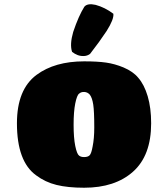

<svg xmlns="http://www.w3.org/2000/svg" viewBox="-20 -879 735 908"><path d="M377.9 8.8Q300.8 8.8 247.3 -4.4Q193.8 -17.6 150.9 -49.8Q60.1 -115.2 60.1 -295.9Q60.1 -456.1 152.8 -524.9Q239.3 -588.9 377.9 -588.9Q440.9 -588.9 481.9 -583Q522.9 -577.1 564 -560.1Q609.9 -540.5 633.8 -511.2Q662.1 -479 678.5 -423.8Q694.8 -368.7 694.8 -295.9Q694.8 -143.1 608.9 -66.9Q523.9 8.8 377.9 8.8ZM404.8 -431.2Q394 -443.4 378.7 -444.1Q363.3 -444.8 354 -436Q343.8 -428.7 335.9 -389.9Q328.1 -351.1 328.1 -289.1Q328.1 -227.1 335.9 -188.7Q343.8 -150.4 354 -143.1Q362.3 -136.2 377.9 -136.2Q395.5 -136.2 403.8 -144.5Q412.1 -152.8 418 -186Q425.8 -224.1 425.8 -275.9Q425.8 -353 420.9 -384.8Q416 -416.5 404.8 -431.2ZM378.9 -847.2Q393.6 -864.7 432.1 -856Q476.6 -843.8 516.1 -814Q519.5 -788.1 483.9 -731.9Q450.7 -681.6 405.8 -624Q393.1 -614.7 377 -614Q360.8 -613.3 346.9 -618.7Q333 -624 320.8 -633.8Q309.1 -668.9 326.2 -728Q351.6 -803.7 378.9 -847.2Z"/></svg>

Font: GGS TheRock Black
Style: Regular
Weight: 900
Designer: Rodrigo Fuenzalida (2012); Goodgame Studios (2014)
Foundry: Rodrigo Fuenzalida,2012;  GGS,2014
Version: Version 1.002 | FøM Mod